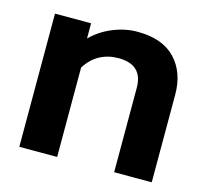

<svg xmlns="http://www.w3.org/2000/svg" viewBox="-85 -648 807 745"><g transform="rotate(15 318.5 -275.0)"><path d="M52 -535H197V-474Q233 -510 282 -530Q331 -550 380 -550Q481 -550 532.5 -495.5Q584 -441 584 -352V0H433V-339Q433 -432 335 -432Q294 -432 260.5 -414Q227 -396 204 -359V0H52Z"/></g></svg>

Font: Prompt SemiBold
Style: Regular
Weight: 600
Designer: Katatrad Team
Foundry: CadsonDemak
Version: Version 1.000